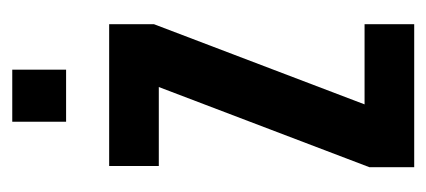

<svg xmlns="http://www.w3.org/2000/svg" viewBox="-216 -496 712 321"><g transform="rotate(-90 140.5 -336.0)"><path d="M21 0V-75L155 -427H23V-510H260V-435L126 -83H260V0ZM97 -582V-672H184V-582Z"/></g></svg>

Font: Saira UltraCondensed
Style: Bold
Weight: 700
Width: 1
Designer: Hector Gatti with collaboration of the Omnibus-Type team
Foundry: Omnibus-Type
Version: Version 1.101